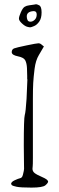

<svg xmlns="http://www.w3.org/2000/svg" viewBox="-20 -855 272 886"><path d="M81.1 -747.1Q67.4 -759.8 67.4 -769Q67.4 -778.3 76.2 -798.3Q85 -818.4 93.8 -823.7Q102.5 -829.1 115.2 -830.6Q127.9 -832 135.7 -833.5Q143.6 -835 146.5 -835.4Q149.4 -835.9 160.6 -830.6Q171.9 -825.2 171.9 -797.9Q171.9 -770.5 161.1 -755.4Q150.4 -740.2 137.7 -734.9Q125 -729.5 120.6 -729Q116.2 -728.5 105.5 -731.4Q94.7 -734.4 81.1 -747.1ZM135.7 -803.7H134.8Q103.5 -801.8 103.5 -779.3Q103.5 -770.5 106.9 -762.7Q110.4 -754.9 120.6 -754.9Q130.9 -754.9 140.1 -763.7Q149.4 -772.5 149.4 -788.1Q149.4 -803.7 135.7 -803.7ZM202.1 -17.6Q202.1 -10.7 189.5 0Q176.8 10.7 125.5 10.7Q74.2 10.7 56.6 6.8Q39.1 2.9 35.2 0L31.2 -5.9Q31.2 -15.6 48.3 -23.4Q65.4 -31.2 71.3 -32.2Q77.1 -33.2 80.6 -37.1Q84 -41 85.9 -49.3Q87.9 -57.6 89.8 -66.4Q91.8 -74.2 90.8 -89.8L89.8 -183.6Q89.8 -309.6 94.2 -323.7Q98.6 -337.9 102.5 -398.4L106.4 -488.3L105.5 -490.2Q105.5 -490.2 105.5 -504.9Q105.5 -518.6 104.5 -540.5Q103.5 -562.5 96.7 -576.2Q89.8 -589.8 62.5 -595.2Q35.2 -600.6 34.2 -613.3V-616.2Q35.2 -627.9 45.4 -631.8Q55.7 -635.7 102.5 -645.5Q149.4 -655.3 157.7 -655.3Q166 -655.3 173.8 -647.5L182.6 -640.6L159.2 -600.6Q144.5 -576.2 139.6 -537.6Q134.8 -499 133.3 -472.7Q131.8 -446.3 131.8 -399.4V-127.9Q131.8 -94.7 130.9 -87.9L129.9 -76.2Q129.9 -64.5 139.6 -56.6Q149.4 -48.8 174.3 -38.1Q199.2 -27.3 201.2 -19.5Z"/></svg>

Font: Drukaatie burti
Style: Thin
Weight: 100
Version: Version 0.14